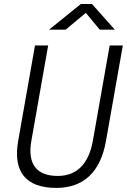

<svg xmlns="http://www.w3.org/2000/svg" viewBox="-20 -918 626 948"><path d="M258.3 9.8C392.6 9.8 476.6 -68.8 503.4 -222.7L586.4 -693.4H521.5L438.5 -222.7C418 -108.4 358.9 -49.3 265.1 -49.3C159.7 -49.3 114.7 -108.9 134.8 -222.7L217.8 -693.4H152.8L69.8 -222.7C43 -69.8 107.4 9.8 258.3 9.8ZM222.2 -771.5H304.2L403.8 -854.5L472.7 -771.5H546.9L434.1 -898.4H379.4Z"/></svg>

Font: Cascadia Mono PL Light
Style: Italic
Weight: 300
Italic angle: -10°
Monospace: yes
Designer: Aaron Bell
Foundry: Saja Typeworks
Version: Version 2404.023